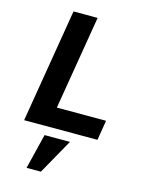

<svg xmlns="http://www.w3.org/2000/svg" viewBox="-139 -784 879 1138"><g transform="rotate(15 300.0 -214.5)"><path d="M501.1 0 521 -122.2H219.1L315 -698.2H166.9L51.1 0ZM138.1 269.2H225.9L346.9 54H191.1Z"/></g></svg>

Font: Margiela Mono Italic Bold It
Style: Regular
Weight: 700
Designer: Mike Abbink, Paul van der Laan, Pieter van Rosmalen
Foundry: Bold Monday
Version: Version 2.003 2021